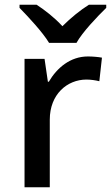

<svg xmlns="http://www.w3.org/2000/svg" viewBox="-20 -786 466 806"><path d="M186 -606H301C326 -651 388 -716 426 -753V-766H353C318 -744 278 -712 242 -676C209 -712 169 -743 134 -766H62V-753C99 -715 159 -651 186 -606ZM349 -549C275 -549 219 -501 185 -443H181L167 -539H83V0H189V-284C189 -390 262 -452 343 -452C360 -452 382 -449 397 -445L408 -544C392 -547 368 -549 349 -549Z"/></svg>

Font: Noto Sans Arabic UI Md
Style: Regular
Weight: 500
Designer: Monotype Design Team, Nadine Chahine and Nizar Qandah
Foundry: Monotype Imaging Inc.
Version: Version 2.010